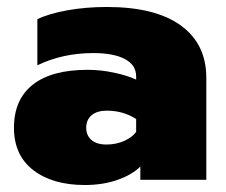

<svg xmlns="http://www.w3.org/2000/svg" viewBox="-20 -515 646 550"><path d="M20 -149Q20 -230 74 -272.5Q128 -315 231 -315Q268 -315 306 -307Q344 -299 370 -287V-296Q370 -329 337.5 -346Q305 -363 247 -363Q160 -363 87 -328V-460Q120 -476 173 -485.5Q226 -495 286 -495Q425 -495 498 -442Q571 -389 571 -292V0H382V-38Q358 -14 316 0.5Q274 15 223 15Q131 15 75.5 -27.5Q20 -70 20 -149ZM370 -137V-174Q333 -198 286 -198Q258 -198 242.5 -185Q227 -172 227 -149Q227 -127 242 -114Q257 -101 285 -101Q312 -101 335 -111Q358 -121 370 -137Z"/></svg>

Font: Prompt ExtraBold
Style: Regular
Weight: 800
Designer: Katatrad Team
Foundry: CadsonDemak
Version: Version 1.000